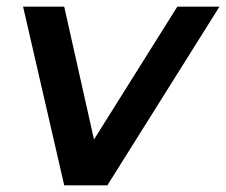

<svg xmlns="http://www.w3.org/2000/svg" viewBox="-20 -554 676 574"><path d="M172 0 49 -534H172L261 -137L510 -534H636L301 0Z"/></svg>

Font: Montserrat Thin SemiBold
Style: Italic
Weight: 600
Italic angle: -11.3°
Version: Version 9.000